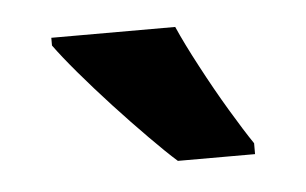

<svg xmlns="http://www.w3.org/2000/svg" viewBox="-28 -801 367 230"><g transform="rotate(-5 155.5 -686.0)"><path d="M189 -766.1Q198.2 -745.1 213.4 -716.6Q228.5 -688 244.4 -661.4Q260.3 -634.8 271 -619.1V-606H178.2Q165 -617.7 145.8 -637.2Q126.5 -656.7 105.7 -679.2Q85 -701.7 67.4 -722.4Q49.8 -743.2 40 -756.8V-766.1Z"/></g></svg>

Font: Open Sans Condensed
Style: Regular
Weight: 400
Width: 3
Designer: Monotype Design Team
Foundry: Monotype Imaging Inc.
Version: Version 3.000